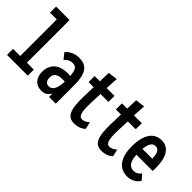

<svg xmlns="http://www.w3.org/2000/svg" viewBox="6 -1260 1863 1863"><g transform="rotate(45 937.5 -328.5)"><path d="M45 0H330V-83H235V-668H50V-585H143V-83H45Z M523 11C565 11 598 -2 622 -48V0H714V-255C714 -433 654 -476 559 -476C502 -476 455 -454 419 -413L467 -353C494 -384 518 -395 551 -395C595 -395 618 -376 623 -289C612 -291 601 -292 592 -292C472 -292 401 -233 401 -123C401 -46 446 11 523 11ZM492 -135C492 -187 521 -214 593 -214C602 -214 613 -214 625 -213C621 -112 594 -70 543 -70C513 -70 492 -94 492 -135Z M977 11C1019 11 1060 -2 1093 -32L1076 -107C1056 -89 1032 -72 1000 -72C964 -72 945 -111 950 -243L955 -373H1063L1064 -456H956L964 -587L867 -575L863 -456H791V-373H861L857 -244C851 -45 889 11 977 11Z M1352 11C1394 11 1435 -2 1468 -32L1451 -107C1431 -89 1407 -72 1375 -72C1339 -72 1320 -111 1325 -243L1330 -373H1438L1439 -456H1331L1339 -587L1242 -575L1238 -456H1166V-373H1236L1232 -244C1226 -45 1264 11 1352 11Z M1703 11C1757 11 1802 -14 1833 -59L1786 -114C1765 -86 1740 -72 1707 -72C1658 -73 1621 -106 1618 -203H1841C1842 -216 1842 -230 1842 -243C1842 -408 1782 -476 1693 -476C1595 -476 1528 -399 1528 -228C1528 -65 1598 11 1703 11ZM1619 -284C1626 -362 1652 -394 1690 -394C1734 -394 1753 -359 1753 -284Z"/></g></svg>

Font: Inconsolata Condensed
Style: Bold
Weight: 700
Width: 3
Monospace: yes
Designer: Raph Levien, Cyreal, Brenton Simpson
Foundry: Raph Levien, Cyreal, Google
Version: Version 3.100